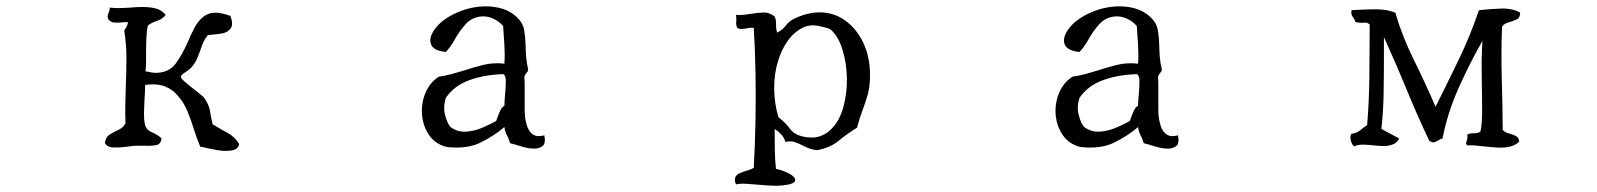

<svg xmlns="http://www.w3.org/2000/svg" viewBox="-20 -507 5040 606"><path d="M735 -52Q732 -40 722 -35.5Q712 -31 698 -31Q684 -30 667 -33Q650 -36 636 -39Q629 -41 623 -42Q617 -43 612 -44Q601 -70 592 -99Q583 -128 571.5 -156Q560 -184 542 -204Q526 -224 501 -234Q476 -244 438 -239Q438 -227 437.5 -215Q437 -203 436 -192Q435 -171 434.5 -151.5Q434 -132 437 -116Q441 -97 458.5 -90Q476 -83 490 -70Q488 -51 470.5 -48.5Q453 -46 432 -47Q427 -47 421.5 -47Q416 -47 411 -47Q404 -47 396.5 -46Q389 -45 381 -44Q358 -41 338 -41.5Q318 -42 311 -56Q314 -75 327 -83Q340 -91 354.5 -97.5Q369 -104 376 -118Q375 -147 375.5 -176.5Q376 -206 377 -234Q379 -280 379 -324Q379 -368 372 -411Q376 -416 379.5 -422.5Q383 -429 384 -437Q378 -437 373 -437Q368 -437 363 -436Q350 -435 339.5 -436Q329 -437 322 -446Q319 -453 320 -458Q321 -463 323 -467Q324 -470 325.5 -474Q327 -478 326 -483Q343 -481 359.5 -481.5Q376 -482 392 -483Q402 -484 411 -484.5Q420 -485 429 -485Q452 -485 471 -480.5Q490 -476 503 -460Q493 -447 476.5 -441.5Q460 -436 447 -427Q443 -411 442 -387Q441 -363 441 -339Q441 -323 441 -308Q441 -293 439 -282Q449 -280 457.5 -278.5Q466 -277 473 -277Q514 -278 535 -307Q556 -336 571 -371Q571 -372 573 -375Q583 -399 594.5 -420.5Q606 -442 623 -455Q640 -468 666 -467Q684 -465 707 -457Q718 -429 707 -416Q697 -403 675.5 -400.5Q654 -398 636 -396Q625 -383 618.5 -365.5Q612 -348 605 -329Q598 -310 584 -294Q579 -288 565 -279Q551 -270 551 -265Q551 -260 561 -251Q571 -242 585 -231Q599 -220 611 -210.5Q623 -201 626 -196Q640 -175 642.5 -158Q645 -141 651 -115Q673 -101 697.5 -88Q722 -75 735 -52Z M1698 -80Q1703 -55 1693 -46.5Q1683 -38 1666 -38Q1647 -38 1625 -45Q1603 -52 1590 -55Q1586 -69 1580 -80Q1574 -91 1572 -106Q1538 -77 1495.5 -56.5Q1453 -36 1390 -43Q1354 -52 1334.5 -80.5Q1315 -109 1312 -144.5Q1309 -180 1322.5 -213Q1336 -246 1365 -265Q1386 -268 1406.5 -273.5Q1427 -279 1446 -285Q1476 -295 1507 -302.5Q1538 -310 1572 -306Q1574 -332 1572 -364.5Q1570 -397 1568 -425Q1555 -440 1536 -448.5Q1517 -457 1498 -455Q1469 -452 1449.5 -430.5Q1430 -409 1416 -383.5Q1402 -358 1387 -343Q1346 -347 1339.5 -369.5Q1333 -392 1357 -421Q1380 -449 1424 -468Q1468 -487 1514 -487Q1541 -487 1565.5 -479.5Q1590 -472 1609 -455Q1630 -436 1634 -414Q1638 -392 1639 -364Q1639 -347 1640.5 -328Q1642 -309 1647 -288Q1647 -284 1645 -281Q1643 -278 1641 -276Q1639 -273 1637 -270Q1635 -267 1635 -262Q1636 -250 1636 -235.5Q1636 -221 1636 -206Q1636 -183 1636 -160Q1636 -137 1641 -118Q1646 -96 1659.5 -84.5Q1673 -73 1698 -80ZM1572 -173Q1572 -179 1572.5 -188Q1573 -197 1574 -206Q1576 -228 1576.5 -248.5Q1577 -269 1568 -273Q1507 -271 1460 -253.5Q1413 -236 1387 -198Q1378 -169 1385 -143Q1392 -117 1402 -106Q1424 -90 1450.5 -91.5Q1477 -93 1502.5 -104Q1528 -115 1546 -125Q1551 -140 1557.5 -155Q1564 -170 1572 -173Z M2726 -270Q2726 -235 2719 -209.5Q2712 -184 2702.5 -159.5Q2693 -135 2685 -104Q2654 -85 2627.5 -63Q2601 -41 2559 -33Q2546 -34 2535.5 -38Q2525 -42 2515 -47Q2502 -54 2488.5 -58.5Q2475 -63 2459 -59Q2455 -73 2445.5 -83Q2436 -93 2425 -100Q2425 -67 2425.5 -35Q2426 -3 2429 26Q2450 30 2470 40.5Q2490 51 2490 61Q2490 74 2452 78Q2436 80 2415.5 79Q2395 78 2374 76Q2353 74 2334 73Q2315 72 2303 75Q2297 61 2301 52.5Q2305 44 2314 40Q2325 35 2337.5 31.5Q2350 28 2359 23Q2363 -46 2364.5 -125.5Q2366 -205 2364.5 -281.5Q2363 -358 2359 -419Q2352 -420 2346 -419Q2340 -418 2335 -417Q2328 -416 2321 -415.5Q2314 -415 2307 -419Q2304 -426 2303.5 -431Q2303 -436 2304 -441Q2304 -445 2304 -449.5Q2304 -454 2303 -460Q2317 -459 2330 -460.5Q2343 -462 2354 -464Q2374 -467 2391 -467.5Q2408 -468 2425 -455Q2430 -445 2429.5 -430Q2429 -415 2433 -404Q2451 -414 2460 -426Q2469 -438 2481 -445Q2504 -457 2525.5 -462.5Q2547 -468 2567 -468Q2612 -468 2648 -442Q2684 -416 2705 -371.5Q2726 -327 2726 -270ZM2653 -261Q2652 -309 2638.5 -352Q2625 -395 2600 -415Q2586 -421 2562 -425.5Q2538 -430 2519 -422Q2489 -409 2468 -380.5Q2447 -352 2436 -315Q2423 -274 2423.5 -227Q2424 -180 2437 -137Q2460 -119 2472.5 -101.5Q2485 -84 2510 -77Q2541 -69 2565 -76Q2589 -83 2606 -102Q2631 -128 2642.5 -171.5Q2654 -215 2653 -261Z M3698 -80Q3703 -55 3693 -46.5Q3683 -38 3666 -38Q3647 -38 3625 -45Q3603 -52 3590 -55Q3586 -69 3580 -80Q3574 -91 3572 -106Q3538 -77 3495.5 -56.5Q3453 -36 3390 -43Q3354 -52 3334.5 -80.5Q3315 -109 3312 -144.5Q3309 -180 3322.5 -213Q3336 -246 3365 -265Q3386 -268 3406.5 -273.5Q3427 -279 3446 -285Q3476 -295 3507 -302.5Q3538 -310 3572 -306Q3574 -332 3572 -364.5Q3570 -397 3568 -425Q3555 -440 3536 -448.5Q3517 -457 3498 -455Q3469 -452 3449.5 -430.5Q3430 -409 3416 -383.5Q3402 -358 3387 -343Q3346 -347 3339.5 -369.5Q3333 -392 3357 -421Q3380 -449 3424 -468Q3468 -487 3514 -487Q3541 -487 3565.5 -479.5Q3590 -472 3609 -455Q3630 -436 3634 -414Q3638 -392 3639 -364Q3639 -347 3640.5 -328Q3642 -309 3647 -288Q3647 -284 3645 -281Q3643 -278 3641 -276Q3639 -273 3637 -270Q3635 -267 3635 -262Q3636 -250 3636 -235.5Q3636 -221 3636 -206Q3636 -183 3636 -160Q3636 -137 3641 -118Q3646 -96 3659.5 -84.5Q3673 -73 3698 -80ZM3572 -173Q3572 -179 3572.5 -188Q3573 -197 3574 -206Q3576 -228 3576.5 -248.5Q3577 -269 3568 -273Q3507 -271 3460 -253.5Q3413 -236 3387 -198Q3378 -169 3385 -143Q3392 -117 3402 -106Q3424 -90 3450.5 -91.5Q3477 -93 3502.5 -104Q3528 -115 3546 -125Q3551 -140 3557.5 -155Q3564 -170 3572 -173Z M4778 -467Q4778 -451 4766.5 -445.5Q4755 -440 4741.5 -436.5Q4728 -433 4721 -423Q4719 -386 4719 -342Q4719 -298 4720 -255Q4721 -212 4722 -176Q4722 -149 4722.5 -128.5Q4723 -108 4723 -97Q4730 -89 4742 -86Q4754 -83 4764 -78Q4774 -73 4775 -60Q4765 -50 4750 -45.5Q4735 -41 4717 -41Q4704 -41 4690 -42.5Q4676 -44 4663 -45Q4647 -47 4634 -48Q4621 -49 4611 -48Q4607 -52 4607.5 -56Q4608 -60 4610 -64Q4611 -68 4611.5 -72.5Q4612 -77 4611 -82Q4619 -87 4633 -86.5Q4647 -86 4653 -93Q4658 -118 4658 -158.5Q4658 -199 4657 -242Q4657 -266 4656.5 -289.5Q4656 -313 4657 -334Q4657 -345 4658 -361.5Q4659 -378 4659 -378Q4620 -310 4584.5 -231Q4549 -152 4533 -70Q4529 -69 4526 -67.5Q4523 -66 4520 -64Q4513 -60 4507 -58Q4501 -56 4491 -63Q4453 -143 4419 -226Q4385 -309 4348 -390V-345Q4348 -340 4348 -334.5Q4348 -329 4348 -324Q4348 -270 4347 -211.5Q4346 -153 4340 -100Q4354 -93 4368 -85Q4382 -77 4396 -70Q4390 -57 4378 -52Q4366 -47 4352 -46Q4344 -46 4335 -46.5Q4326 -47 4317 -48Q4300 -50 4283.5 -50.5Q4267 -51 4254 -45Q4247 -50 4243.5 -63.5Q4240 -77 4246 -85Q4263 -87 4273.5 -96Q4284 -105 4295 -112Q4301 -183 4302 -260.5Q4303 -338 4303 -405Q4303 -411 4303 -417.5Q4303 -424 4303 -430Q4297 -435 4291.5 -435.5Q4286 -436 4280 -435Q4275 -435 4269.5 -435.5Q4264 -436 4258 -438Q4257 -442 4253 -449Q4249 -454 4246.5 -459.5Q4244 -465 4246 -475Q4252 -475 4257 -475.5Q4262 -476 4268 -476Q4300 -478 4329.5 -477.5Q4359 -477 4384 -467Q4405 -394 4442.5 -318Q4480 -242 4511 -170Q4548 -244 4584 -318.5Q4620 -393 4648 -475H4650Q4684 -479 4719 -480Q4754 -481 4778 -467Z"/></svg>

Font: Yuji Boku
Style: Regular
Weight: 400
Designer: Kataoka Yuji
Foundry: Kinuta Font Factory
Version: Version 3.002